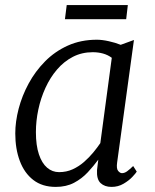

<svg xmlns="http://www.w3.org/2000/svg" viewBox="-20 -724 608 754"><path d="M440 -86Q436.5 -61.5 444 -52.8Q451.5 -44 459 -44Q469 -44 479 -51.2Q489 -58.5 503 -72L517 -50Q513.5 -44 500 -29.5Q486.5 -15 465.2 -2.5Q444 10 418 10Q391 10 375 -5Q359 -20 361 -56L366 -97Q347.5 -72 324.5 -47.2Q301.5 -22.5 270.8 -6.2Q240 10 199 10Q146 10 110.8 -17.2Q75.5 -44.5 57.8 -92Q40 -139.5 40 -200Q40 -246 53.2 -297Q66.5 -348 92.5 -396Q118.5 -444 157 -483Q195.5 -522 246.5 -545Q297.5 -568 360.5 -568Q381 -568 407 -562.2Q433 -556.5 454 -548L506 -567ZM419 -497Q403.5 -508.5 384.5 -513.8Q365.5 -519 344.5 -519Q301.5 -519 266.2 -500.8Q231 -482.5 204 -451Q177 -419.5 158.5 -379Q140 -338.5 130.5 -293.8Q121 -249 121 -205Q121 -153 132.8 -118Q144.5 -83 165 -65.5Q185.5 -48 212 -48Q241 -48 265.5 -59.2Q290 -70.5 310.2 -88.2Q330.5 -106 346.5 -125.5Q362.5 -145 374 -162ZM242 -704H482L475.5 -648.5H235Z"/></svg>

Font: Merriweather Light
Style: Italic
Weight: 300
Italic angle: -7.8°
Designer: Eben Sorkin
Foundry: Eben Sorkin
Version: Version 2.101